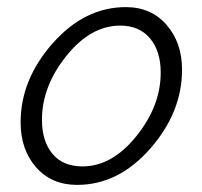

<svg xmlns="http://www.w3.org/2000/svg" viewBox="-20 -514 569 540"><path d="M197 6Q125 6 81.5 -43.5Q38 -93 38 -170Q38 -290 128 -392Q218 -494 334 -494Q405 -494 448.5 -444Q492 -394 492 -318Q492 -198 402.5 -96Q313 6 197 6ZM212 -46Q295 -46 363.5 -131Q432 -216 432 -310Q432 -370 402 -406Q372 -442 318 -442Q235 -442 166.5 -356.5Q98 -271 98 -177Q98 -117 127.5 -81.5Q157 -46 212 -46Z"/></svg>

Font: Comic Neue
Style: Italic
Weight: 400
Italic angle: -12°
Designer: Craig Rozynski
Foundry: Craig Rozynski
Version: Version 2.003